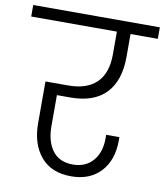

<svg xmlns="http://www.w3.org/2000/svg" viewBox="-113 -809 761 887"><g transform="rotate(10 268.0 -365.5)"><path d="M151 -349V-203Q151 -132 183 -89Q215 -46 279 -46Q338 -46 372.5 -85.5Q407 -125 407 -191V-208H469V-192Q469 -100 418.5 -45.5Q368 9 280 9Q187 9 137.5 -50Q88 -109 88 -206V-402H195Q282 -402 327.5 -446.5Q373 -491 373 -579V-686H-29V-740H565V-686H437V-579Q437 -467 380.5 -408Q324 -349 214 -349Z"/></g></svg>

Font: A Bank Premium Light
Style: Regular
Weight: 300
Designer: Ninad Kale (Devanagari), Jonny Pinhorn (Latin), Htun Naung (Myanmar)
Foundry: Indian Type Foundry
Version: 4.004